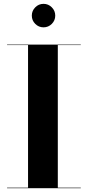

<svg xmlns="http://www.w3.org/2000/svg" viewBox="-20 -983 458 1003"><path d="M146.2 -901.4Q146.2 -926.6 164.2 -944.7Q182.2 -962.9 207.4 -962.9Q232.6 -962.9 250.6 -944.7Q268.6 -926.6 268.6 -901.4Q268.6 -876.2 250.6 -858.2Q232.6 -840.2 207.4 -840.2Q182.2 -840.2 164.2 -858.2Q146.2 -876.2 146.2 -901.4ZM17 -2.5H126.5V-747.5H17V-750H402V-747.5H282V-2.5H402V0H17Z"/></svg>

Font: Bodoni* 72pt
Style: Bold
Weight: 700
Version: Version 2.3